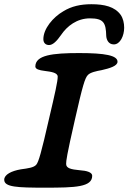

<svg xmlns="http://www.w3.org/2000/svg" viewBox="-36 -871 608 910"><path d="M196.5 -657.5C215 -657.5 234 -677.5 252.5 -704C282 -748 329 -784 390.5 -784C455.5 -784 466 -762.5 467.5 -700.5C468.5 -684.5 477 -660.5 503.5 -660.5C533.5 -660.5 552.5 -701.5 552.5 -739.5C552.5 -762 547.5 -783.5 536 -800.5C508 -839.5 458.5 -851 397 -851C346.5 -851 303 -841.5 264 -817.5C215.5 -789.5 169.5 -735 169.5 -685.5C169.5 -667 181 -657.5 196.5 -657.5ZM177.5 18.5C321 18.5 401 16 401 -38C401 -55 373.5 -62 343.5 -64C300 -68 277.5 -73.5 277.5 -94C277.5 -109 280 -133 319 -303.5C355.5 -464.5 366.5 -502 381 -516C392.5 -528 420.5 -534 445.5 -538.5C483 -547 521 -558 521 -578.5C521 -608.5 461 -619.5 339 -619.5C213 -619.5 131.5 -610 131.5 -555.5C132 -543 150.5 -538 175 -535C205.5 -531 237.5 -527 237.5 -507.5C237.5 -485.5 225 -429.5 196 -306.5C160 -148.5 147 -103.5 136 -90.5C124.5 -76.5 96 -73 63 -68.5C19 -61 -16 -44 -16 -19C-16 16 46 18.5 177.5 18.5Z"/></svg>

Font: Gluten
Style: Italic
Weight: 400
Italic angle: -13°
Designer: Tyler Finck
Foundry: Etcetera Type Company
Version: Version 0.920